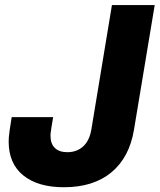

<svg xmlns="http://www.w3.org/2000/svg" viewBox="-20 -748 647 778"><path d="M238.8 10.7Q133.8 10.7 74.5 -37.1Q15.1 -85 15.1 -174.8Q15.1 -182.6 15.9 -192.6Q16.6 -202.6 19.3 -221.4Q22 -240.2 27.3 -273.4H195.3Q190.4 -243.7 188 -228.8Q185.5 -213.9 185.1 -208Q184.6 -202.1 184.6 -198.2Q184.6 -165.5 202.4 -148.4Q220.2 -131.3 252.9 -131.3Q291 -131.3 316.7 -154.5Q342.3 -177.7 350.1 -222.7L433.6 -727.5H606.9L522.9 -222.2Q504.4 -110.4 431.6 -49.8Q358.9 10.7 238.8 10.7Z"/></svg>

Font: Inter 24pt ExtraBold
Style: Italic
Weight: 800
Italic angle: -9.3988°
Designer: Rasmus Andersson
Foundry: rsms
Version: Version 4.001;git-66647c0bb